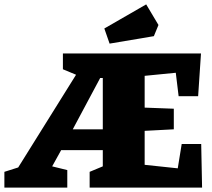

<svg xmlns="http://www.w3.org/2000/svg" viewBox="-20 -856 967 876"><path d="M0 -72 63 -92 327 -515 267 -540V-612H897L884 -417H795L782 -524L640 -510V-365L773 -360V-266L640 -259V-104L791 -88L809 -199H898L902 0H389V-72L449 -97V-171H259L218 -97L287 -80V0H0ZM449 -266V-500H437L312 -266ZM456 -726 647 -836 703 -742 682 -691 480 -657Z"/></svg>

Font: Grenze Black
Style: Regular
Weight: 900
Designer: Renata Polastri
Foundry: Omnibus-Type
Version: Version 1.002; ttfautohint (v1.8)